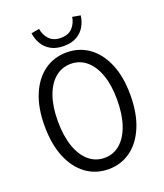

<svg xmlns="http://www.w3.org/2000/svg" viewBox="-168 -1047 1003 1171"><g transform="rotate(-20 333.5 -461.5)"><path d="M334 13.2Q252 13.2 189 -32.5Q126 -78.1 90.6 -163.6Q55.2 -249 55.2 -368.2Q55.2 -485.4 90.6 -569.6Q126 -653.8 189 -699Q252 -744.1 334 -744.1Q415.5 -744.1 478.3 -699Q541 -653.8 576.4 -569.6Q611.8 -485.4 611.8 -368.2Q611.8 -249 576.4 -163.6Q541 -78.1 478.3 -32.5Q415.5 13.2 334 13.2ZM334 -60.1Q391.6 -60.1 434.8 -97.2Q478 -134.3 502 -203.4Q525.9 -272.5 525.9 -368.2Q525.9 -461.9 502 -529.5Q478 -597.2 434.8 -633.5Q391.6 -669.9 334 -669.9Q275.9 -669.9 232.4 -633.5Q189 -597.2 165 -529.5Q141.1 -461.9 141.1 -368.2Q141.1 -272.5 165 -203.4Q189 -134.3 232.4 -97.2Q275.9 -60.1 334 -60.1ZM334 -786.1Q283.2 -786.1 249.3 -805.7Q215.3 -825.2 197 -857.4Q178.7 -889.6 173.8 -926.8L226.1 -936Q231.9 -896.5 258.3 -867.7Q284.7 -838.9 334 -838.9Q382.8 -838.9 409.2 -867.7Q435.5 -896.5 440.9 -936L493.2 -926.8Q488.8 -889.6 470.5 -857.4Q452.1 -825.2 418.2 -805.7Q384.3 -786.1 334 -786.1Z"/></g></svg>

Font: Shanggu Mono N
Style: Regular
Weight: 350
Designer: GuiWonder
Version: Version 1.021